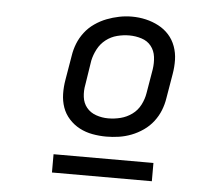

<svg xmlns="http://www.w3.org/2000/svg" viewBox="-43 -749 686 607"><g transform="rotate(5 300.0 -445.5)"><path d="M304 -317Q282 -317 260 -321Q238 -325 219 -335Q200 -345 185.5 -361Q171 -377 164 -397Q157 -417 156.5 -439.5Q156 -462 160 -485L173 -562Q176 -582 183.5 -601Q191 -620 204 -637Q217 -654 235 -666.5Q253 -679 272.5 -686.5Q292 -694 312 -698Q332 -702 352 -702Q375 -702 396.5 -697Q418 -692 437 -682Q456 -672 470 -656.5Q484 -641 491.5 -620.5Q499 -600 499.5 -577.5Q500 -555 496 -532L483 -455Q480 -435 472.5 -416Q465 -397 452 -380Q439 -363 421 -350.5Q403 -338 383.5 -330.5Q364 -323 344 -320Q324 -317 304 -317ZM305 -375Q325 -375 344.5 -380Q364 -385 380.5 -397Q397 -409 406.5 -427.5Q416 -446 419 -465L432 -542Q435 -562 432.5 -581.5Q430 -601 418.5 -615.5Q407 -630 388 -636Q369 -642 349 -642Q330 -642 310.5 -637Q291 -632 275 -619.5Q259 -607 249.5 -589Q240 -571 236 -552L224 -475Q220 -455 222.5 -435.5Q225 -416 236.5 -402Q248 -388 266.5 -381.5Q285 -375 305 -375ZM143 -189V-247H460V-189Z"/></g></svg>

Font: Iosevka Slab LtExObl
Style: Regular
Weight: 300
Width: 7
Italic angle: -9°
Monospace: yes
Designer: Belleve Invis
Foundry: Belleve Invis
Version: Version 11.1.0; ttfautohint (v1.8.3)